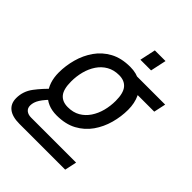

<svg xmlns="http://www.w3.org/2000/svg" viewBox="-264 -840 1119 1119"><g transform="rotate(45 295.5 -280.5)"><path d="M213 -38Q134 -38 89.5 -90Q45 -142 45 -224Q45 -280 60.5 -336.5Q76 -393 108.5 -439.5Q141 -486 192.5 -514Q244 -542 317 -542Q370 -542 407.5 -518.5Q445 -495 465 -453Q485 -411 485 -356Q485 -300 469.5 -243.5Q454 -187 421.5 -140.5Q389 -94 337.5 -66Q286 -38 213 -38ZM225 -118Q269 -118 301 -136.5Q333 -155 354.5 -187Q376 -219 386.5 -259Q397 -299 397 -342Q397 -405 373.5 -433.5Q350 -462 305 -462Q262 -462 229.5 -443.5Q197 -425 175.5 -393Q154 -361 143.5 -321Q133 -281 133 -238Q133 -174 156.5 -146Q180 -118 225 -118ZM385 -456 361 -530H616L600 -456ZM95 150Q36 150 5.5 126Q-25 102 -25 57Q-25 1 9.5 -45Q44 -91 96 -140L142 -96Q99 -54 81 -25.5Q63 3 63 30Q63 52 78 64Q93 76 117 76H488L472 150ZM329 -613 350 -711H438L417 -613Z"/></g></svg>

Font: Geist Mono
Style: Italic
Weight: 400
Italic angle: -12°
Monospace: yes
Designer: Basement.studio, Andrés Briganti, Mateo Zaragoza
Foundry: Basement.studio, Vercel, Andrés Briganti, Guido Ferreyra, Mateo Zaragoza
Version: Version 1.500